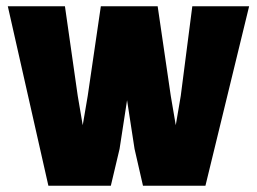

<svg xmlns="http://www.w3.org/2000/svg" viewBox="-20 -595 823 615"><path d="M638 0H438L411 -118L387 -274L363 -118L335 0H135L5 -575H188L229 -288L245 -194L261 -288L303 -575H485L527 -288L543 -194L559 -288L596 -575H778Z"/></svg>

Font: Protest Strike
Style: Regular
Weight: 400
Designer: Octavio Pardo
Foundry: Ashler Design
Version: Version 2.005; ttfautohint (v1.8.4.7-5d5b)